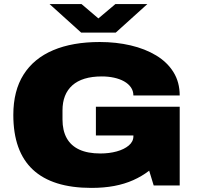

<svg xmlns="http://www.w3.org/2000/svg" viewBox="-20 -905 963 937"><path d="M426 12Q236 12 140.5 -77Q45 -166 45 -344Q45 -462 95 -541Q145 -620 239.5 -660Q334 -700 467 -700Q547 -700 617.5 -683.5Q688 -667 742 -634.5Q796 -602 826.5 -553Q857 -504 857 -439H631Q631 -461 619 -478.5Q607 -496 585.5 -508Q564 -520 536 -526Q508 -532 477 -532Q429 -532 393 -521Q357 -510 333 -488.5Q309 -467 297 -436.5Q285 -406 285 -366V-322Q285 -268 305.5 -231Q326 -194 367 -175Q408 -156 470 -156Q513 -156 549.5 -166Q586 -176 608.5 -195Q631 -214 631 -240V-244H448V-384H857V0H730L708 -72Q673 -45 630.5 -26Q588 -7 537.5 2.5Q487 12 426 12ZM222 -885H378L492 -788H428L543 -885H699L545 -746H376Z"/></svg>

Font: Archivo SemiExpanded Black
Style: Regular
Weight: 900
Width: 6
Designer: Hector Gatti
Foundry: Omnibus-Type
Version: Version 2.001